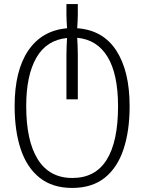

<svg xmlns="http://www.w3.org/2000/svg" viewBox="-20 -675 710 945"><path d="M335 250Q239 250 176 200.5Q113 151 82.5 60.5Q52 -30 52 -153Q52 -327 119 -426Q186 -525 310 -536Q309 -553 308 -570Q307 -587 307 -602V-655H363V-603Q363 -588 362 -570.5Q361 -553 360 -536Q487 -527 552.5 -426Q618 -325 618 -152Q618 -31 588 59.5Q558 150 495.5 200Q433 250 335 250ZM336 201Q449 201 505 111.5Q561 22 561 -152Q561 -310 509.5 -395Q458 -480 360 -489Q361 -470 362 -449.5Q363 -429 363 -406V-186H307V-405Q307 -429 308 -449Q309 -469 310 -488Q209 -478 159 -391Q109 -304 109 -153Q109 19 166.5 110Q224 201 336 201Z"/></svg>

Font: Noto Sans Georgian SemiCondensed Light
Style: Regular
Weight: 300
Width: 4
Designer: Monotype Design Team, Akaki Razmadze
Foundry: Google LLC
Version: Version 2.005; ttfautohint (v1.8.4.7-5d5b)